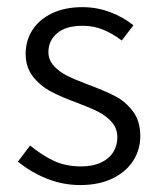

<svg xmlns="http://www.w3.org/2000/svg" viewBox="-20 -516 453 548"><path d="M211.4 -41Q244.6 -41 268.1 -52Q291.5 -63 303.2 -81.8Q314.9 -100.6 314.9 -124Q314.9 -149.4 299.1 -167.5Q283.2 -185.5 259.8 -197.3Q236.3 -209 201.2 -222.2Q156.7 -238.3 125.7 -254.6Q94.7 -271 74 -297.6Q53.2 -324.2 53.2 -362.3Q53.2 -399.9 72.5 -430.2Q91.8 -460.4 128.4 -478Q165 -495.6 215.3 -495.6Q256.3 -495.6 294.2 -481.4Q332 -467.3 360.8 -443.8L327.6 -400.4Q300.3 -420.9 273.7 -431.6Q247.1 -442.4 215.3 -442.4Q168 -442.4 143.1 -421.1Q118.2 -399.9 118.2 -367.7Q118.2 -345.2 133.1 -328.6Q147.9 -312 170.4 -300.5Q192.9 -289.1 228 -275.9Q278.3 -257.3 308.1 -241.9Q337.9 -226.6 359.1 -198.7Q380.4 -170.9 380.4 -127.4Q380.4 -88.9 360.1 -57.1Q339.8 -25.4 301 -6.6Q262.2 12.2 208.5 12.2Q159.2 12.2 113.3 -6.3Q67.4 -24.9 31.2 -54.7L65.9 -100.6Q102.1 -71.3 135.3 -56.2Q168.5 -41 211.4 -41Z"/></svg>

Font: Varta
Style: Light
Weight: 300
Designer: Joana Correia, Viktoriya Grabowska, Eben Sorkin
Foundry: Sorkin Type
Version: Version 1.002; ttfautohint (v1.3) -l 8 -r 24 -G 200 -x 12 -H